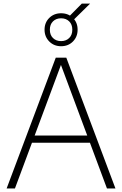

<svg xmlns="http://www.w3.org/2000/svg" viewBox="-20 -1066 690 1086"><path d="M17.5 0 295.5 -740H355L633 0H585L318.5 -715.5H331L64.5 0ZM144.5 -258.5 157 -299.5H493.5L505.5 -258.5ZM325.5 -804.5Q285.5 -804.5 258.8 -831.2Q232 -858 232 -898Q232 -938.5 258.8 -964.8Q285.5 -991 325.5 -991Q366 -991 392.5 -964.8Q419 -938.5 419 -898Q419 -858 392.5 -831.2Q366 -804.5 325.5 -804.5ZM325.5 -833.5Q353.5 -833.5 371.2 -850.8Q389 -868 389 -898Q389 -928 371.2 -945.2Q353.5 -962.5 325.5 -962.5Q297.5 -962.5 279.8 -945.2Q262 -928 262 -898Q262 -868 279.8 -850.8Q297.5 -833.5 325.5 -833.5ZM394.5 -952 366.5 -968.5 442.5 -1045.5H489.5Z"/></svg>

Font: Encode Sans Condensed Thin ExtraLight
Style: Regular
Weight: 250
Version: Version 3.002